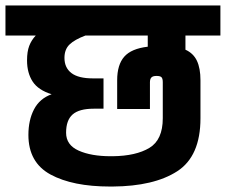

<svg xmlns="http://www.w3.org/2000/svg" viewBox="-30 -687 827 703"><path d="M649 -557V-505Q678 -492 691 -464.5Q704 -437 704 -393V-254Q704 -115 619 -60Q534 -5 382 -4H373Q236 -4 155 -48Q74 -92 74 -193Q74 -247 94.5 -286.5Q115 -326 159 -342Q110 -357 89.5 -388.5Q69 -420 69 -466Q69 -498 77 -519Q85 -540 101 -557H-10V-667H777V-557ZM511 -557H283Q243 -542 224.5 -524Q206 -506 206 -475Q206 -439 231.5 -419.5Q257 -400 310 -400H349V-289H313Q260 -289 236 -268Q212 -247 212 -201Q212 -156 258 -135.5Q304 -115 375 -115H383Q468 -116 517 -145.5Q566 -175 566 -254V-386Q566 -399 561.5 -404Q557 -409 543 -409Q530 -409 524.5 -403.5Q519 -398 519 -386V-288H399V-393Q399 -450 425 -479.5Q451 -509 511 -516Z"/></svg>

Font: Biryani ExtraBold
Style: Regular
Weight: 800
Designer: Dan Reynolds and Mathieu Reguer
Foundry: Dan Reynolds and Mathieu Reguer
Version: Version 1.004; ttfautohint (v1.1) -l 5 -r 5 -G 72 -x 0 -D la